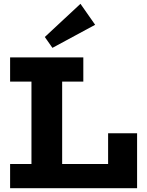

<svg xmlns="http://www.w3.org/2000/svg" viewBox="-20 -987 772 1007"><path d="M33 0V-127H547V-288H699V0ZM145 -70V-605H306V-70ZM33 -559V-686H417V-559ZM255 -736 215 -793 402 -967 479 -857Z"/></svg>

Font: BioRhyme ExtraBold ExtraBold
Style: Regular
Weight: 800
Version: Version 1.600;gftools[0.9.33]